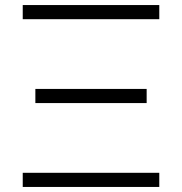

<svg xmlns="http://www.w3.org/2000/svg" viewBox="-20 -740 720 760"><path d="M70 -664V-720H610.5V-664ZM120 -332V-388H560.5V-332ZM70 0V-56H610.5V0Z"/></svg>

Font: Vela Sans Light
Style: Regular
Weight: 300
Designer: Principal design: Mikhail Sharanda - project Manrope.
Design modification: Ravid Balaliev
Foundry: Mikhail Sharanda
Version: Version 1.001